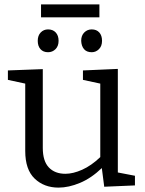

<svg xmlns="http://www.w3.org/2000/svg" viewBox="-20 -846 660 875"><path d="M247 9Q181 9 138 -32Q95 -73 95 -158V-465L16 -482V-525L175 -531V-172Q175 -112 202.5 -83Q230 -54 278 -54Q313 -54 354.5 -72.5Q396 -91 437 -130V-465L358 -482V-525L517 -532V-60L595 -45V-1L455 5L444 -80Q396 -34 344.5 -12.5Q293 9 247 9ZM398 -608Q375 -608 363 -622Q351 -636 350 -660Q350 -684 364 -698Q378 -712 398 -712Q420 -712 432.5 -698Q445 -684 445 -660Q445 -636 431 -622Q417 -608 398 -608ZM199 -608Q177 -608 164.5 -622Q152 -636 152 -660Q152 -684 165.5 -698Q179 -712 199 -712Q221 -712 234 -698Q247 -684 247 -660Q247 -636 233 -622Q219 -608 199 -608ZM433 -826V-767H167V-826Z"/></svg>

Font: Bitter
Style: Regular
Weight: 400
Designer: Sol Matas, and Bitter project Authors
Foundry: Sol Matas
Version: Version 2.001